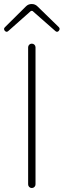

<svg xmlns="http://www.w3.org/2000/svg" viewBox="-31 -945 319 965"><path d="M110.4 -18.6V-707Q110.4 -714.8 115.7 -720.2Q121.1 -725.6 128.9 -725.6Q136.7 -725.6 142.1 -720.2Q147.5 -714.8 147.5 -707V-18.6Q147.5 -10.7 142.1 -5.4Q136.7 0 128.9 0Q121.1 0 115.7 -5.4Q110.4 -10.7 110.4 -18.6ZM-6.8 -790Q-10.7 -794.9 -10.7 -799.8Q-10.7 -803.7 -5.9 -808.6L99.6 -913.1Q111.3 -924.8 128.4 -924.8Q145.5 -924.8 157.2 -913.1L264.6 -808.6Q268.6 -804.7 268.6 -799.8Q268.6 -794.9 264.6 -790Q260.7 -785.2 255.9 -785.2Q251 -785.2 247.1 -789.1L132.8 -889.6Q131.8 -890.6 128.9 -890.6Q126 -890.6 124 -889.6L10.7 -789.1Q6.8 -785.2 2 -785.2Q-2 -785.2 -6.8 -790Z"/></svg>

Font: Gen Jyuu Gothic ExtraLight
Style: Regular
Weight: 100
Designer: [Source Han Sans]
Ryoko NISHIZUKA  (kana & ideographs); Paul D. Hunt (Latin, Greek & Cyrillic); Wenlong ZHANG  (bopomofo
Version: Version 1.002.20150607